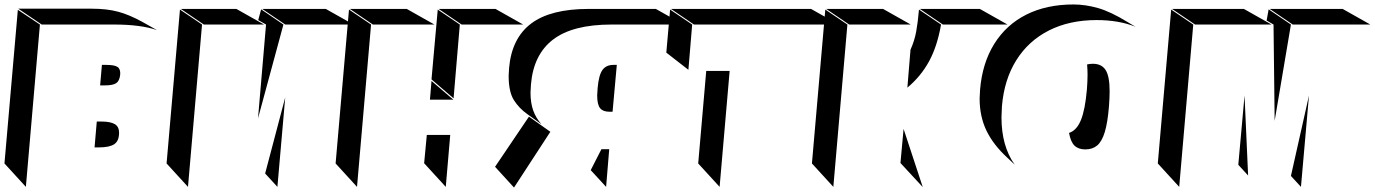

<svg xmlns="http://www.w3.org/2000/svg" viewBox="-102 -846 6167 861"><path d="M85 -736H409Q529 -736 602 -711L536 -748Q478 -780 427.5 -793.5Q377 -807 310 -807H-20ZM14 -8 77 -736 -22 -802 -82 -113ZM437 -511Q439 -536 425.5 -545.5Q412 -555 374 -555H355L347 -463H367Q404 -463 419 -473Q434 -483 437 -511ZM432 -251Q432 -278 412.5 -289.5Q393 -301 352 -301H332L322 -185H341Q389 -185 410.5 -199.5Q432 -214 432 -251Z M812 -736H1082L958 -806H709ZM1483 -736 1359 -806H1074L1177 -736ZM1056 -756 1091 -736 1055 -315 1169 -736 1069 -804ZM741 -8 804 -736 705 -803 645 -113ZM1142 -8 1177 -409 1087 -68Z M1570 -736H1846L1722 -806H1467ZM2244 -736 2120 -806H1865L1968 -736ZM1499 -8 1562 -736 1463 -803 1403 -113ZM1833 -490 1932 -405 1960 -736 1861 -803ZM1826 -399H1931L1833 -483ZM1897 -8 1917 -241H1812L1800 -114Z M2963 -736 2839 -806H2538Q2367 -806 2280 -740.5Q2193 -675 2181 -542Q2179 -516 2179 -506Q2179 -434 2202.5 -397Q2226 -360 2263 -334L2326 -289Q2301 -317 2289 -351Q2277 -385 2277 -431Q2277 -441 2279 -467Q2290 -601 2378 -668.5Q2466 -736 2641 -736ZM2664 -555H2649Q2616 -555 2599.5 -532Q2583 -509 2578 -451Q2576 -427 2576 -418Q2576 -377 2589 -361Q2602 -345 2630 -345H2645ZM2366 -255 2270 -323 2118 -98 2203 -5ZM2616 -8 2630 -177H2595L2547 -83Z M3659 -736 3535 -806H2907L3010 -736ZM2985 -533 3002 -736 2903 -803 2886 -610ZM3125 -8 3170 -528H3065L3029 -113Z M3706 -736H3982L3858 -806H3603ZM4126 -736H4416L4292 -806H4023ZM3635 -8 3698 -736 3599 -803 3539 -113ZM4118 -736 4019 -803Q4014 -745 4006.5 -704Q3999 -663 3981 -623L3967 -453Q4027 -503 4064 -570.5Q4101 -638 4118 -736ZM4036 -7 3950 -268 3936 -115Z M4291 -404Q4291 -324 4321.5 -260.5Q4352 -197 4415 -139L4448 -108Q4389 -191 4389 -320Q4389 -335 4391 -369Q4401 -489 4455.5 -576Q4510 -663 4602 -709.5Q4694 -756 4816 -756Q4915 -756 4990 -726L4953 -748Q4878 -794 4821.5 -810Q4765 -826 4712 -826Q4591 -826 4500.5 -780.5Q4410 -735 4356.5 -649Q4303 -563 4293 -444Q4291 -416 4291 -404ZM4871 -369Q4874 -408 4874 -437Q4874 -504 4856 -532Q4838 -560 4799 -560Q4785 -560 4773 -557Q4775 -531 4775 -511Q4775 -482 4772 -444Q4764 -353 4745 -307Q4726 -261 4692 -250Q4699 -210 4716.5 -193Q4734 -176 4765 -176Q4797 -176 4818 -193.5Q4839 -211 4852 -253Q4865 -295 4871 -369Z M5600 -736 5476 -806H5154L5257 -736ZM6043 -736 5919 -806H5592L5695 -736ZM5609 -736 5614 -304 5687 -736 5587 -804 5578 -754ZM5186 -8 5249 -736 5150 -803 5090 -113ZM5495 -59 5479 -418 5451 -107ZM5732 -8 5768 -418 5687 -57Z"/></svg>

Font: FFF_HK Layer Middle
Style: Regular
Weight: 400
Italic angle: -5°
Designer: bBox Type GmbH
Foundry: bBox Type GmbH
Version: Version 0.002